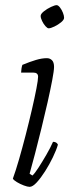

<svg xmlns="http://www.w3.org/2000/svg" viewBox="-20 -726 285 746"><path d="M95 0Q87 0 72.5 -5.5Q58 -11 45.5 -18.5Q33 -26 30 -32Q41 -62 54 -107Q67 -152 80 -202.5Q93 -253 104 -300.5Q115 -348 121.5 -382Q128 -416 128 -428Q128 -444 109 -444H62Q62 -450 63.5 -459.5Q65 -469 67 -474Q96 -486 119.5 -493Q143 -500 162 -500Q174 -500 182 -492Q190 -484 190 -466Q190 -452 183 -415Q176 -378 165 -329Q154 -280 141 -227.5Q128 -175 116 -128.5Q104 -82 95 -51L106 -44Q115 -52 129.5 -74.5Q144 -97 160 -124.5Q176 -152 186 -175Q200 -175 205 -164Q199 -143 185.5 -115Q172 -87 155.5 -61Q139 -35 123 -17.5Q107 0 95 0ZM169 -616Q164 -616 156.5 -624.5Q149 -633 143.5 -644.5Q138 -656 138 -664Q138 -672 150.5 -682Q163 -692 178 -699Q193 -706 200 -706Q206 -706 213 -697Q220 -688 224.5 -676.5Q229 -665 229 -657Q229 -649 217.5 -639.5Q206 -630 191.5 -623Q177 -616 169 -616Z"/></svg>

Font: Texturina 72pt 72pt Thin
Style: Italic
Weight: 100
Italic angle: -11°
Designer: Guillermo Torres Carreño
Foundry: Omnibus-Type
Version: Version 1.002; ttfautohint (v1.8.3)